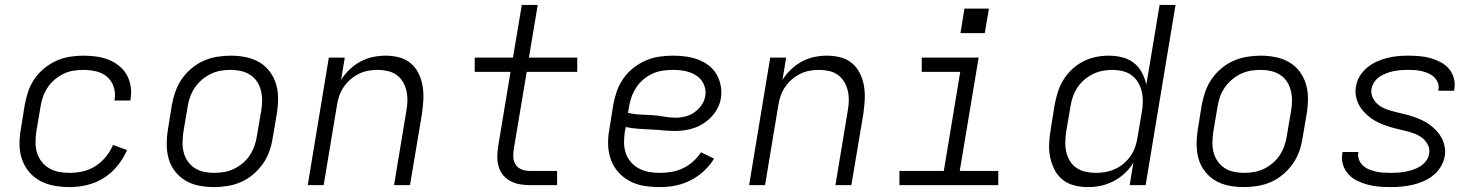

<svg xmlns="http://www.w3.org/2000/svg" viewBox="-20 -755 6040 783"><path d="M264 8Q232 8 201.5 2.5Q171 -3 144.5 -17Q118 -31 99 -53.5Q80 -76 70 -104.5Q60 -133 59.5 -164.5Q59 -196 65 -228L81 -328Q86 -355 95 -382Q104 -409 120.5 -433Q137 -457 160 -476Q183 -495 209.5 -507Q236 -519 264 -523.5Q292 -528 319 -528Q346 -528 372 -524.5Q398 -521 421.5 -512Q445 -503 465 -487Q485 -471 497 -449.5Q509 -428 513 -401.5Q517 -375 512 -349Q512 -348 512 -347Q512 -346 512 -345H447Q447 -346 447 -346.5Q447 -347 447 -347Q452 -375 444 -400Q436 -425 417 -441.5Q398 -458 372 -464Q346 -470 319 -470Q299 -470 278 -466.5Q257 -463 238 -453.5Q219 -444 202 -429.5Q185 -415 173.5 -397Q162 -379 155 -359Q148 -339 145 -318L128 -218Q125 -196 125 -174Q125 -152 131 -132Q137 -112 150 -95.5Q163 -79 181 -68.5Q199 -58 220.5 -54Q242 -50 264 -50Q290 -50 317.5 -56Q345 -62 369 -77.5Q393 -93 411.5 -115.5Q430 -138 441 -164L498 -143Q484 -110 459.5 -79.5Q435 -49 403 -29Q371 -9 335 -0.5Q299 8 264 8Z M852 8Q852 8 852 8Q852 8 852 8Q821 8 791 2Q761 -4 736.5 -18.5Q712 -33 694 -56Q676 -79 668 -107Q660 -135 660 -166Q660 -197 665 -228L681 -328Q686 -355 695.5 -382Q705 -409 721.5 -433Q738 -457 761.5 -476.5Q785 -496 811.5 -507.5Q838 -519 866 -523.5Q894 -528 921 -528Q921 -528 921 -528Q921 -528 921 -528Q952 -528 982 -522Q1012 -516 1037 -501.5Q1062 -487 1079.5 -464Q1097 -441 1105.5 -413Q1114 -385 1114 -354Q1114 -323 1109 -292L1092 -192Q1088 -165 1078.5 -138Q1069 -111 1052 -87Q1035 -63 1012 -43.5Q989 -24 962.5 -12.5Q936 -1 908 3.5Q880 8 852 8ZM853 -50Q873 -50 894 -53.5Q915 -57 934.5 -66.5Q954 -76 971 -90.5Q988 -105 999.5 -123Q1011 -141 1018 -161Q1025 -181 1028 -202L1045 -302Q1049 -323 1049 -344.5Q1049 -366 1044 -386Q1039 -406 1028 -422.5Q1017 -439 1000 -450Q983 -461 962.5 -465.5Q942 -470 920 -470Q900 -470 879.5 -466.5Q859 -463 839.5 -453.5Q820 -444 803 -429.5Q786 -415 774 -397Q762 -379 755 -359Q748 -339 745 -318L728 -218Q725 -197 724.5 -175.5Q724 -154 729 -134Q734 -114 745.5 -97.5Q757 -81 773.5 -70Q790 -59 811 -54.5Q832 -50 853 -50Z M1235 0 1321 -520H1386L1371 -429Q1385 -452 1405.5 -471.5Q1426 -491 1450 -504Q1474 -517 1500.5 -522.5Q1527 -528 1552 -528Q1581 -528 1608 -521Q1635 -514 1655 -497Q1675 -480 1687 -455.5Q1699 -431 1703.5 -404Q1708 -377 1706.5 -349Q1705 -321 1701 -292L1652 0H1587L1637 -302Q1641 -323 1641.5 -344Q1642 -365 1637.5 -384.5Q1633 -404 1623 -421Q1613 -438 1597 -449.5Q1581 -461 1561 -465.5Q1541 -470 1520 -470Q1501 -470 1481.5 -466.5Q1462 -463 1443.5 -454Q1425 -445 1409 -431Q1393 -417 1381.5 -400Q1370 -383 1363.5 -364Q1357 -345 1354 -325L1300 0Z M2141 0Q2120 0 2100 -3.5Q2080 -7 2062.5 -16Q2045 -25 2032.5 -40Q2020 -55 2014 -74Q2008 -93 2008 -113.5Q2008 -134 2011 -155L2062 -462H1916V-520H2072L2108 -735H2173L2137 -520H2334V-462H2128L2075 -145Q2072 -128 2073.5 -111.5Q2075 -95 2084 -82Q2093 -69 2108.5 -63.5Q2124 -58 2141 -58H2252V0Z M2671 8Q2638 8 2607 3Q2576 -2 2549 -16Q2522 -30 2502 -52.5Q2482 -75 2471.5 -103.5Q2461 -132 2460 -164Q2459 -196 2465 -228L2481 -328Q2486 -356 2495.5 -383Q2505 -410 2522 -434.5Q2539 -459 2563 -478Q2587 -497 2614 -508.5Q2641 -520 2669 -524Q2697 -528 2724 -528Q2751 -528 2776.5 -524.5Q2802 -521 2825.5 -512.5Q2849 -504 2869 -489Q2889 -474 2901.5 -453Q2914 -432 2919 -406.5Q2924 -381 2920 -355Q2917 -335 2907.5 -316Q2898 -297 2883.5 -281Q2869 -265 2851 -253Q2833 -241 2813.5 -234Q2794 -227 2773.5 -224Q2753 -221 2734 -221Q2708 -221 2683 -223.5Q2658 -226 2632.5 -227Q2607 -228 2581.5 -230Q2556 -232 2532 -237L2528 -218Q2525 -196 2525 -173.5Q2525 -151 2532 -130.5Q2539 -110 2553 -94Q2567 -78 2585.5 -68Q2604 -58 2626 -54Q2648 -50 2671 -50Q2694 -50 2718 -54Q2742 -58 2764.5 -68.5Q2787 -79 2806 -96Q2825 -113 2839 -134L2892 -108Q2875 -80 2850 -57Q2825 -34 2795 -19Q2765 -4 2733.5 2Q2702 8 2671 8ZM2736 -275Q2755 -275 2775 -280Q2795 -285 2812 -297Q2829 -309 2841 -326.5Q2853 -344 2856 -363Q2859 -380 2855 -396.5Q2851 -413 2842 -425.5Q2833 -438 2819.5 -447Q2806 -456 2790.5 -461Q2775 -466 2758.5 -468Q2742 -470 2725 -470Q2704 -470 2683 -467Q2662 -464 2642 -455Q2622 -446 2604.5 -431.5Q2587 -417 2575 -398.5Q2563 -380 2555.5 -359.5Q2548 -339 2545 -318L2541 -295Q2565 -289 2589.5 -288Q2614 -287 2638.5 -285.5Q2663 -284 2687 -279.5Q2711 -275 2736 -275Z M3035 0 3121 -520H3186L3171 -429Q3185 -452 3205.5 -471.5Q3226 -491 3250 -504Q3274 -517 3300.5 -522.5Q3327 -528 3352 -528Q3381 -528 3408 -521Q3435 -514 3455 -497Q3475 -480 3487 -455.5Q3499 -431 3503.5 -404Q3508 -377 3506.5 -349Q3505 -321 3501 -292L3452 0H3387L3437 -302Q3441 -323 3441.5 -344Q3442 -365 3437.5 -384.5Q3433 -404 3423 -421Q3413 -438 3397 -449.5Q3381 -461 3361 -465.5Q3341 -470 3320 -470Q3301 -470 3281.5 -466.5Q3262 -463 3243.5 -454Q3225 -445 3209 -431Q3193 -417 3181.5 -400Q3170 -383 3163.5 -364Q3157 -345 3154 -325L3100 0Z M3648 0V-58H3829L3896 -462H3739V-520H3971L3894 -58H4051V0ZM3996 -620H3897L3913 -720H4013Z M4417 8Q4388 8 4360.5 1Q4333 -6 4312.5 -23Q4292 -40 4280 -64Q4268 -88 4262.5 -115Q4257 -142 4258.5 -170.5Q4260 -199 4265 -228L4281 -328Q4286 -354 4294 -379.5Q4302 -405 4316.5 -429Q4331 -453 4352 -472.5Q4373 -492 4397.5 -504.5Q4422 -517 4448.5 -522.5Q4475 -528 4501 -528Q4529 -528 4556 -521.5Q4583 -515 4603.5 -499Q4624 -483 4636.5 -459.5Q4649 -436 4655 -410L4709 -735H4774L4652 0H4587L4602 -92Q4588 -68 4567 -48.5Q4546 -29 4521 -16Q4496 -3 4469.5 2.5Q4443 8 4417 8ZM4449 -50Q4468 -50 4488 -53.5Q4508 -57 4527 -65.5Q4546 -74 4562.5 -88Q4579 -102 4591 -119.5Q4603 -137 4609.5 -156Q4616 -175 4619 -195L4636 -295Q4640 -317 4640.5 -338.5Q4641 -360 4636.5 -380.5Q4632 -401 4621.5 -418.5Q4611 -436 4595 -448Q4579 -460 4558 -465Q4537 -470 4515 -470Q4496 -470 4475.5 -466Q4455 -462 4436 -452.5Q4417 -443 4400.5 -428.5Q4384 -414 4372.5 -396Q4361 -378 4354.5 -358Q4348 -338 4345 -318L4328 -218Q4325 -197 4324.5 -176Q4324 -155 4328.5 -135Q4333 -115 4343.5 -98Q4354 -81 4370.5 -70Q4387 -59 4407.5 -54.5Q4428 -50 4449 -50Z M5052 8Q5052 8 5052 8Q5052 8 5052 8Q5021 8 4991 2Q4961 -4 4936.5 -18.5Q4912 -33 4894 -56Q4876 -79 4868 -107Q4860 -135 4860 -166Q4860 -197 4865 -228L4881 -328Q4886 -355 4895.5 -382Q4905 -409 4921.5 -433Q4938 -457 4961.5 -476.5Q4985 -496 5011.5 -507.5Q5038 -519 5066 -523.5Q5094 -528 5121 -528Q5121 -528 5121 -528Q5121 -528 5121 -528Q5152 -528 5182 -522Q5212 -516 5237 -501.5Q5262 -487 5279.5 -464Q5297 -441 5305.5 -413Q5314 -385 5314 -354Q5314 -323 5309 -292L5292 -192Q5288 -165 5278.5 -138Q5269 -111 5252 -87Q5235 -63 5212 -43.5Q5189 -24 5162.5 -12.5Q5136 -1 5108 3.5Q5080 8 5052 8ZM5053 -50Q5073 -50 5094 -53.5Q5115 -57 5134.5 -66.5Q5154 -76 5171 -90.5Q5188 -105 5199.5 -123Q5211 -141 5218 -161Q5225 -181 5228 -202L5245 -302Q5249 -323 5249 -344.5Q5249 -366 5244 -386Q5239 -406 5228 -422.5Q5217 -439 5200 -450Q5183 -461 5162.5 -465.5Q5142 -470 5120 -470Q5100 -470 5079.5 -466.5Q5059 -463 5039.5 -453.5Q5020 -444 5003 -429.5Q4986 -415 4974 -397Q4962 -379 4955 -359Q4948 -339 4945 -318L4928 -218Q4925 -197 4924.5 -175.5Q4924 -154 4929 -134Q4934 -114 4945.5 -97.5Q4957 -81 4973.5 -70Q4990 -59 5011 -54.5Q5032 -50 5053 -50Z M5651 8Q5627 8 5603.5 6Q5580 4 5557.5 -2Q5535 -8 5514.5 -18Q5494 -28 5479 -44.5Q5464 -61 5457 -83Q5450 -105 5454 -129Q5454 -131 5454.5 -132.5Q5455 -134 5455 -135H5520Q5520 -134 5520 -133.5Q5520 -133 5519 -132Q5517 -117 5522.5 -103Q5528 -89 5538.5 -79.5Q5549 -70 5562.5 -64.5Q5576 -59 5590.5 -55.5Q5605 -52 5620.5 -51Q5636 -50 5651 -50Q5666 -50 5681.5 -51Q5697 -52 5712 -55Q5727 -58 5742.5 -63Q5758 -68 5771.5 -76.5Q5785 -85 5795.5 -98.5Q5806 -112 5808 -127Q5812 -147 5803 -164.5Q5794 -182 5779.5 -193Q5765 -204 5747.5 -210.5Q5730 -217 5711 -221.5Q5692 -226 5673.5 -230.5Q5655 -235 5637 -241Q5619 -247 5602 -255Q5585 -263 5570 -274Q5555 -285 5542.5 -298.5Q5530 -312 5521.5 -328.5Q5513 -345 5509.5 -364Q5506 -383 5510 -403Q5513 -424 5525 -444Q5537 -464 5555 -479Q5573 -494 5594 -503.5Q5615 -513 5636.5 -518.5Q5658 -524 5679.5 -526Q5701 -528 5722 -528Q5746 -528 5769 -526Q5792 -524 5813.5 -518Q5835 -512 5855 -501.5Q5875 -491 5889 -474.5Q5903 -458 5909 -436Q5915 -414 5911 -391Q5911 -389 5910.5 -387.5Q5910 -386 5910 -385H5845Q5846 -386 5846 -386.5Q5846 -387 5846 -388Q5849 -403 5844 -416.5Q5839 -430 5829.5 -439.5Q5820 -449 5807 -455Q5794 -461 5780 -464.5Q5766 -468 5751.5 -469Q5737 -470 5722 -470Q5708 -470 5693.5 -469Q5679 -468 5664 -465Q5649 -462 5634.5 -456.5Q5620 -451 5607 -442.5Q5594 -434 5585 -421Q5576 -408 5573 -393Q5570 -373 5578.5 -356Q5587 -339 5601.5 -327.5Q5616 -316 5634 -309.5Q5652 -303 5670.5 -298.5Q5689 -294 5707.5 -289.5Q5726 -285 5744 -279Q5762 -273 5779 -265Q5796 -257 5811 -246Q5826 -235 5838.5 -221.5Q5851 -208 5859.5 -192Q5868 -176 5871.5 -156.5Q5875 -137 5872 -118Q5868 -96 5855.5 -75Q5843 -54 5824.5 -39.5Q5806 -25 5784 -15.5Q5762 -6 5740 -1Q5718 4 5695.5 6Q5673 8 5651 8Z"/></svg>

Font: Iosevka SS04 Light Extended
Style: Italic
Weight: 300
Width: 7
Italic angle: -9°
Monospace: yes
Designer: Belleve Invis
Foundry: Belleve Invis
Version: Version 19.0.0; ttfautohint (v1.8.4)